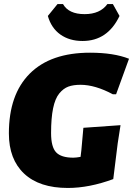

<svg xmlns="http://www.w3.org/2000/svg" viewBox="-20 -919 659 951"><path d="M539 -899 572 -840Q513 -716 389 -716Q324 -716 279 -748Q234 -780 217 -840L265 -899H292Q320 -849 399 -849Q476 -849 512 -899ZM426 -658Q543 -658 619 -628L555 -452H539Q451 -499 379 -499Q343 -499 318.5 -490Q294 -481 273.5 -456Q253 -431 243 -382.5Q233 -334 233 -260Q233 -191 258 -164.5Q283 -138 343 -138Q357 -138 379 -142L383 -175L393 -286L577 -299L563 -209L541 -32Q422 12 316 12Q175 12 99.5 -59Q24 -130 24 -258Q24 -451 127.5 -554.5Q231 -658 426 -658Z"/></svg>

Font: Alegreya Sans SC Black
Style: Italic
Weight: 900
Italic angle: -7°
Designer: Juan Pablo del Peral
Foundry: Huerta Tipografica
Version: Version 2.007